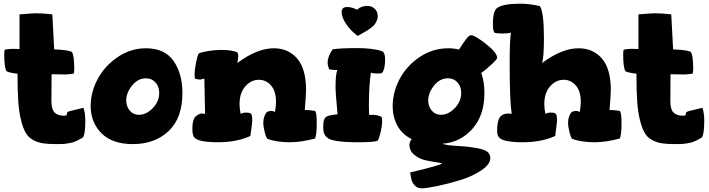

<svg xmlns="http://www.w3.org/2000/svg" viewBox="-20 -772 3848 1042"><path d="M3 -478Q3 -499 7 -503Q35 -507 49 -507Q55 -507 64 -506.5Q73 -506 79 -506H86V-694Q160 -700 176 -700Q212 -700 264 -694L274 -504Q352 -501 370 -490Q383 -473 383 -397Q383 -376 379 -372Q351 -368 335 -368H327Q320 -368 302.5 -368.5Q285 -369 260 -369Q260 -364 259.5 -296.5Q259 -229 259 -223Q259 -179 276 -161.5Q293 -144 328 -144Q338 -144 340.5 -146.5Q343 -149 344 -159Q344 -166 367 -171L433 -187Q443 -158 443 -119Q443 -43 430 -26Q426 -24 414 -17Q402 -10 398 -8.5Q394 -7 383.5 -2.5Q373 2 366 3Q359 4 346 6.5Q333 9 318 9.5Q303 10 283 10Q239 10 211.5 5.5Q184 1 158.5 -13Q133 -27 119 -52Q105 -77 94 -120.5Q83 -164 79 -224.5Q75 -285 75 -372Q31 -377 16 -385Q3 -402 3 -478Z M472 -197Q472 -271 509.5 -342Q547 -413 617.5 -461.5Q688 -510 772 -510Q874 -510 922 -441Q970 -372 970 -267Q970 -131 895 -60.5Q820 10 701 10Q589 10 530.5 -49Q472 -108 472 -197ZM665 -226Q665 -195 684 -172Q703 -149 734 -149Q774 -149 809 -185Q844 -221 844 -268Q844 -302 824 -324.5Q804 -347 772 -347Q728 -347 696.5 -307.5Q665 -268 665 -226Z M1024 -75Q1024 -133 1051 -147Q1063 -156 1078 -156Q1083 -156 1093 -154Q1093 -183 1091 -247.5Q1089 -312 1089 -345Q1085 -345 1077 -342.5Q1069 -340 1064 -340Q1060 -340 1052 -342Q1044 -344 1040 -344Q1036 -348 1036 -365Q1036 -392 1044 -432.5Q1052 -473 1059 -482Q1069 -488 1107 -494.5Q1145 -501 1184 -501Q1234 -501 1266 -489Q1273 -483 1273 -466Q1273 -460 1268 -430Q1375 -510 1466 -510Q1545 -510 1593 -454Q1641 -398 1641 -283Q1641 -264 1634 -173Q1634 -175 1643 -175Q1658 -175 1690 -170Q1699 -160 1699 -105Q1699 -36 1689 -20Q1614 0 1552 0Q1483 0 1432 -18Q1425 -23 1417 -53.5Q1409 -84 1409 -106Q1409 -139 1427 -163Q1438 -170 1455 -170Q1460 -170 1462 -169Q1464 -168 1466.5 -166.5Q1469 -165 1472 -164Q1478 -194 1478 -219Q1478 -277 1451 -308Q1424 -339 1385 -339Q1343 -339 1311.5 -303.5Q1280 -268 1280 -207Q1280 -182 1286 -154Q1298 -161 1317 -161Q1335 -161 1339 -156Q1349 -156 1349 -116Q1349 -107 1339 -34Q1264 0 1163 0Q1053 0 1033 -28Q1024 -40 1024 -75Z M1734 -83Q1734 -132 1754 -140Q1763 -145 1789 -149Q1807 -152 1812 -152Q1801 -268 1801 -300Q1801 -370 1811 -392Q1782 -392 1766 -396Q1758 -417 1758 -433Q1758 -464 1785 -504Q1822 -511 1924 -511Q1959 -511 1992 -507Q2025 -503 2043.5 -497.5Q2062 -492 2062 -487Q2070 -475 2070 -450Q2070 -397 2054 -377Q2051 -373 2027 -373Q2003 -373 1993 -378Q1982 -308 1982 -197Q1982 -150 1985 -148Q1991 -149 2002 -149Q2028 -149 2050 -138Q2054 -131 2054 -114Q2054 -89 2046 -55.5Q2038 -22 2030 -9Q2014 0 1923 0Q1777 0 1754 -27Q1734 -41 1734 -83ZM1834 -706Q1834 -734 1864 -734Q1889 -734 1918 -719Q1939 -740 1974 -740Q1996 -740 2013 -725Q2030 -710 2030 -684Q2030 -671 2024.5 -659Q2019 -647 2013 -639Q2007 -631 1993 -620.5Q1979 -610 1971.5 -605.5Q1964 -601 1945 -590.5Q1926 -580 1921 -577Q1882 -606 1858 -642.5Q1834 -679 1834 -706Z M2111 -196Q2111 -270 2148 -341.5Q2185 -413 2256 -461.5Q2327 -510 2414 -510Q2443 -510 2471 -503Q2484 -524 2491.5 -534.5Q2499 -545 2508 -557.5Q2517 -570 2524 -575.5Q2531 -581 2536 -581Q2557 -581 2617.5 -533.5Q2678 -486 2678 -458Q2677 -449 2644.5 -419.5Q2612 -390 2592 -376Q2609 -328 2609 -266Q2609 -146 2543.5 -72.5Q2478 1 2381 8Q2400 17 2469 20.5Q2538 24 2589.5 36.5Q2641 49 2641 85Q2641 120 2591.5 153Q2542 186 2476 206Q2410 226 2352 238Q2294 250 2269 250Q2246 250 2232 235.5Q2218 221 2214 206Q2210 191 2206 164Q2378 123 2378 115Q2378 113 2350.5 109Q2323 105 2290 98Q2257 91 2229.5 69Q2202 47 2202 13Q2202 0 2214 -17Q2162 -43 2136.5 -90.5Q2111 -138 2111 -196ZM2304 -226Q2304 -195 2323 -172Q2342 -149 2373 -149Q2413 -149 2448 -185Q2483 -221 2483 -268Q2483 -302 2463 -324.5Q2443 -347 2411 -347Q2367 -347 2335.5 -307.5Q2304 -268 2304 -226Z M2655 -644Q2655 -719 2683 -732Q2717 -752 2805 -752Q2851 -752 2910 -739Q2932 -706 2932 -565Q2932 -462 2922 -430Q3029 -510 3120 -510Q3199 -510 3247 -454Q3295 -398 3295 -283Q3295 -264 3288 -173Q3288 -175 3297 -175Q3312 -175 3344 -170Q3353 -160 3353 -105Q3353 -36 3343 -20Q3268 0 3206 0Q3137 0 3086 -18Q3079 -23 3071 -53.5Q3063 -84 3063 -106Q3063 -139 3081 -163Q3092 -170 3109 -170Q3114 -170 3116 -169Q3118 -168 3120.5 -166.5Q3123 -165 3126 -164Q3132 -194 3132 -219Q3132 -277 3105 -308Q3078 -339 3039 -339Q2997 -339 2965.5 -303.5Q2934 -268 2934 -207Q2934 -182 2940 -154Q2952 -161 2971 -161Q2989 -161 2993 -156Q3003 -156 3003 -116Q3003 -107 2993 -34Q2918 0 2817 0Q2707 0 2687 -28Q2678 -40 2678 -61Q2678 -133 2705 -147Q2717 -156 2742 -156Q2747 -156 2757 -154Q2746 -223 2746 -425Q2746 -559 2753 -595Q2737 -590 2705 -590Q2683 -590 2664 -594Q2655 -604 2655 -644Z M3362 -478Q3362 -499 3366 -503Q3394 -507 3408 -507Q3414 -507 3423 -506.5Q3432 -506 3438 -506H3445V-694Q3519 -700 3535 -700Q3571 -700 3623 -694L3633 -504Q3711 -501 3729 -490Q3742 -473 3742 -397Q3742 -376 3738 -372Q3710 -368 3694 -368H3686Q3679 -368 3661.5 -368.5Q3644 -369 3619 -369Q3619 -364 3618.5 -296.5Q3618 -229 3618 -223Q3618 -179 3635 -161.5Q3652 -144 3687 -144Q3697 -144 3699.5 -146.5Q3702 -149 3703 -159Q3703 -166 3726 -171L3792 -187Q3802 -158 3802 -119Q3802 -43 3789 -26Q3785 -24 3773 -17Q3761 -10 3757 -8.5Q3753 -7 3742.5 -2.5Q3732 2 3725 3Q3718 4 3705 6.5Q3692 9 3677 9.5Q3662 10 3642 10Q3598 10 3570.5 5.5Q3543 1 3517.5 -13Q3492 -27 3478 -52Q3464 -77 3453 -120.5Q3442 -164 3438 -224.5Q3434 -285 3434 -372Q3390 -377 3375 -385Q3362 -402 3362 -478Z"/></svg>

Font: Gorditas
Style: Bold
Weight: 700
Designer: Gustavo Dipre (gbrenda1987@gmail.com)
Foundry: Gustavo Dipre (gbrenda1987@gmail.com)
Version: Version 001.001